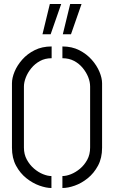

<svg xmlns="http://www.w3.org/2000/svg" viewBox="-20 -938 567 963"><path d="M295 -766 332 -918H389L336 -766ZM193 -766 230 -918H287L234 -766ZM293 5V-55Q313 -55 336.5 -64.5Q360 -74 381.5 -92Q403 -110 417.5 -136.5Q432 -163 432 -198V-504Q432 -527 422.5 -551Q413 -575 395 -597Q377 -619 351.5 -632.5Q326 -646 293 -646V-705Q341 -705 378 -686Q415 -667 440.5 -638Q466 -609 479 -577.5Q492 -546 492 -520V-197Q492 -145 471.5 -107Q451 -69 420 -44Q389 -19 355 -7Q321 5 293 5ZM238 5Q212 5 178 -7Q144 -19 112.5 -44Q81 -69 60.5 -107Q40 -145 40 -197V-520Q40 -547 53 -578.5Q66 -610 91.5 -639Q117 -668 154 -686.5Q191 -705 239 -705V-646Q206 -646 180.5 -632Q155 -618 137 -596Q119 -574 109.5 -549.5Q100 -525 100 -504V-198Q100 -164 114.5 -137.5Q129 -111 150.5 -92.5Q172 -74 195.5 -64.5Q219 -55 238 -55Z"/></svg>

Font: Stick No Bills Light
Style: Regular
Weight: 300
Version: Version 2.000